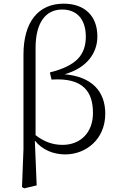

<svg xmlns="http://www.w3.org/2000/svg" viewBox="-20 -822 646 1047"><path d="M100 198 112 205 180 189 170 -55C212 -4 271 20 336 20C447 20 554 -61 554 -202C554 -324 481 -404 332 -417C457 -452 511 -536 511 -623C511 -737 440 -802 327 -802C191 -802 108 -705 108 -524V-9ZM174 -85V-560C174 -699 229 -770 319 -770C396 -770 447 -721 448 -624C448 -523 398 -464 252 -427L261 -388C436 -400 487 -319 487 -206C487 -99 419 -32 321 -32C266 -32 219 -50 174 -85Z"/></svg>

Font: Source Han Serif CN Light
Style: Regular
Weight: 300
Designer: Ryoko NISHIZUKA 西塚涼子 (kana & ideographs); Frank Grießhammer (Latin, Greek & Cyrillic); Wenlong ZHANG 张文龙 (bopomofo); San
Foundry: Adobe
Version: Version 2.003;hotconv 1.1.1;makeotfexe 2.6.0